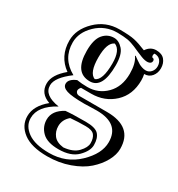

<svg xmlns="http://www.w3.org/2000/svg" viewBox="-180 -584 925 997"><g transform="rotate(30 283.0 -85.5)"><path d="M154.8 -283.2Q154.8 -351.1 180.4 -381.6Q206.1 -412.1 245.1 -412.1Q273.9 -412.1 298.6 -384.5Q323.2 -356.9 323.2 -292Q323.2 -152.8 247.1 -152.8Q154.8 -152.8 154.8 -283.2ZM152.8 129.9Q152.8 76.2 214.8 43Q253.9 39.1 335 39.1Q393.1 39.1 412.6 60.5Q432.1 82 432.1 123Q432.1 158.2 394.5 196Q356.9 233.9 282.2 233.9Q214.8 233.9 183.8 203.4Q152.8 172.9 152.8 129.9ZM466.8 -422.9Q480 -421.9 480 -409.2Q480 -393.1 460 -390.1Q442.9 -388.2 418 -397.9Q404.8 -402.8 384.3 -411.9Q363.8 -420.9 355.5 -424.6Q347.2 -428.2 332.5 -433.1Q317.9 -438 307.4 -439.5Q296.9 -440.9 281.5 -442.4Q266.1 -443.8 247.1 -443.8Q172.9 -443.8 121.3 -394Q69.8 -344.2 69.8 -284.2Q69.8 -187 158.2 -138.2Q79.1 -79.1 79.1 -32.2Q79.1 26.9 172.9 41Q77.1 92.8 77.1 165Q77.1 211.9 121.1 243.4Q165 274.9 250 274.9Q351.1 274.9 421.1 208Q491.2 141.1 491.2 71.8Q491.2 -40 355 -40Q339.8 -40 314.9 -39.1Q290 -38.1 280.8 -38.1Q206.1 -38.1 175.5 -48.1Q145 -58.1 145 -80.1Q145 -107.9 188 -126Q217.8 -121.1 251 -121.1Q316.9 -121.1 362.5 -167Q408.2 -212.9 408.2 -291Q408.2 -353 384.8 -384.8L387.2 -387.2Q395 -381.8 408.4 -372.3Q421.9 -362.8 429 -358.9Q436 -355 447.5 -351.1Q459 -347.2 470.2 -347.2Q488.8 -347.2 501.5 -361.6Q514.2 -376 514.2 -396Q514.2 -417 502.2 -431.4Q490.2 -445.8 466.8 -445.8Q460 -433.1 466.8 -422.9ZM473.1 -327.1Q477.1 -311 477.1 -291Q477.1 -204.1 421.6 -152.6Q366.2 -101.1 286.1 -101.1H225.1Q210.9 -85 217 -72.5Q223.1 -60.1 240.2 -60.1H403.8Q560.1 -60.1 560.1 71.8Q560.1 106.9 539.1 145.5Q518.1 184.1 480.5 217.5Q442.9 251 381.8 272.9Q320.8 294.9 250 294.9Q154.8 294.9 106 258.1Q57.1 221.2 57.1 165Q57.1 103 122.1 49.8Q59.1 27.8 59.1 -32.2Q59.1 -84 123 -137.2Q49.8 -189.9 49.8 -284.2Q49.8 -351.1 107.4 -407.5Q165 -463.9 247.1 -463.9Q308.1 -463.9 337.2 -457.5Q366.2 -451.2 410.2 -433.1Q432.1 -465.8 466.8 -465.8Q501 -465.8 517.6 -445.8Q534.2 -425.8 534.2 -396Q534.2 -367.2 517.6 -347.2Q501 -327.1 473.1 -327.1ZM222.2 129.9Q222.2 161.1 240.5 184.6Q258.8 208 299.8 212.9Q356 208 384 178.5Q412.1 148.9 412.1 123Q412.1 92.8 398.4 75.9Q384.8 59.1 346.2 59.1Q299.8 59.1 254.9 63Q222.2 90.8 222.2 129.9ZM224.1 -283.2Q224.1 -190.9 264.2 -175.8Q303.2 -190.9 303.2 -292Q303.2 -372.1 262.2 -388.2Q224.1 -372.1 224.1 -283.2Z"/></g></svg>

Font: Jacques Francois Shadow
Style: Regular
Weight: 400
Designer: Alexei Vanyashin, Nikita Kanarev (i@xarsok.ru)
Foundry: Cyreal (www.cyreal.org)
Version: Version 1.003